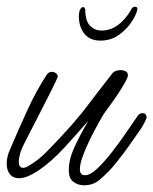

<svg xmlns="http://www.w3.org/2000/svg" viewBox="-34 -530 457 572"><path d="M216 22Q199 22 185 12Q171 2 171 -23Q171 -55 187.5 -91Q204 -127 229 -170Q197 -133 157.5 -90Q118 -47 79 -21Q45 1 23 1Q5 1 -4.5 -11Q-14 -23 -14 -42Q-14 -64 -4 -85Q18 -137 46 -198.5Q74 -260 105 -307Q108 -311 111.5 -313.5Q115 -316 120 -316Q127 -316 132.5 -312Q138 -308 138 -302Q138 -300 136 -296Q130 -282 114.5 -251.5Q99 -221 79 -182Q59 -143 38 -102Q22 -71 22 -48Q22 -30 35 -30Q41 -30 48 -34Q78 -51 101 -74Q124 -97 146 -121Q160 -136 173.5 -151Q187 -166 200 -182Q205 -187 219.5 -206Q234 -225 252 -248.5Q270 -272 284.5 -290.5Q299 -309 302 -313Q310 -321 326 -321Q334 -321 340.5 -317.5Q347 -314 347 -306Q347 -299 337.5 -282.5Q328 -266 315 -246.5Q302 -227 290 -211Q278 -195 273 -187Q269 -180 258 -160.5Q247 -141 234.5 -115.5Q222 -90 213 -66Q204 -42 204 -26Q204 -8 219 -8Q235 -8 256 -28Q277 -48 300 -77.5Q323 -107 343 -136.5Q363 -166 377 -186Q381 -191 385 -192Q389 -193 391 -193Q401 -193 403 -181Q403 -178 396 -164Q389 -150 382 -141Q373 -128 354.5 -101.5Q336 -75 312.5 -45.5Q289 -16 261 7Q243 22 216 22ZM265 -409Q234 -409 217.5 -429.5Q201 -450 201 -481Q201 -495 205 -502Q209 -509 213 -509Q220 -509 220 -498Q221 -466 235 -452.5Q249 -439 268 -439Q295 -439 317 -455Q339 -471 356 -500Q360 -510 368 -510Q377 -510 375 -501Q372 -486 357.5 -464Q343 -442 319.5 -425.5Q296 -409 265 -409Z"/></svg>

Font: Ms Madi
Style: Regular
Weight: 400
Designer: Robert E. Leuschke
Foundry: Robert E. Leuschke
Version: Version 1.010; ttfautohint (v1.8.3)